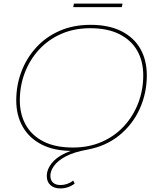

<svg xmlns="http://www.w3.org/2000/svg" viewBox="-20 -842 876 1075"><path d="M317 213Q283 213 262.5 194.5Q242 176 242 144Q242 103 275.5 65Q309 27 383 0L386 3Q284 3 214 -32.5Q144 -68 107.5 -132Q71 -196 71 -280Q71 -364 99.5 -440Q128 -516 182 -575.5Q236 -635 313 -669Q390 -703 487 -703Q589 -703 659.5 -667.5Q730 -632 766 -568.5Q802 -505 802 -420Q802 -320 762 -232Q722 -144 647 -83.5Q572 -23 468 -4Q395 9 349.5 33Q304 57 283 86Q262 115 262 142Q262 167 277 180.5Q292 194 319 194Q338 194 356.5 187.5Q375 181 390 169L398 186Q381 199 360.5 206Q340 213 317 213ZM388 -16Q478 -16 550.5 -48Q623 -80 674.5 -136Q726 -192 754 -265Q782 -338 782 -420Q782 -499 748.5 -558Q715 -617 649 -650.5Q583 -684 485 -684Q395 -684 322.5 -652Q250 -620 198.5 -564Q147 -508 119 -435Q91 -362 91 -280Q91 -202 124.5 -142.5Q158 -83 224 -49.5Q290 -16 388 -16ZM390 -802 394 -822H666L662 -802Z"/></svg>

Font: Montserrat Thin Thin
Style: Italic
Weight: 250
Italic angle: -11.3°
Version: Version 9.000